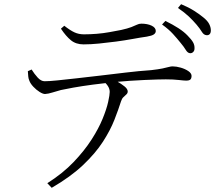

<svg xmlns="http://www.w3.org/2000/svg" viewBox="-20 -831 1040 917"><path d="M887 -577Q876 -578 867 -593Q858 -608 842 -627Q826 -647 806 -669Q786 -691 754 -714L770 -731Q805 -714 832 -696.5Q859 -679 876 -661Q894 -643 902 -629Q910 -615 909 -599Q909 -589 902.5 -582.5Q896 -576 887 -577ZM206 44Q280 -3 331.5 -57Q383 -111 417 -164Q451 -217 470 -263.5Q489 -310 496.5 -344Q504 -378 504 -392Q504 -407 495 -420.5Q486 -434 465 -453L503 -461Q518 -454 538.5 -442.5Q559 -431 574.5 -418.5Q590 -406 590 -394Q590 -386 583.5 -380Q577 -374 569.5 -367Q562 -360 558 -347Q546 -309 526.5 -259Q507 -209 471.5 -154Q436 -99 377 -43Q318 13 227 66ZM195 -382Q185 -382 169 -392Q153 -402 139 -417Q125 -432 120 -446Q116 -455 115 -465.5Q114 -476 113 -491L131 -499Q144 -478 160 -460.5Q176 -443 193 -443Q214 -443 253.5 -447Q293 -451 346 -457Q399 -463 459 -470Q519 -477 581 -484.5Q643 -492 702 -496Q737 -500 756 -504Q775 -508 785.5 -511Q796 -514 804 -514Q822 -514 843 -508Q864 -502 879.5 -491.5Q895 -481 895 -468Q895 -458 890 -452Q885 -446 869 -446Q859 -446 833.5 -449Q808 -452 772 -452Q738 -452 670 -449Q602 -446 525 -439Q478 -434 425 -427Q372 -420 330 -412.5Q288 -405 271 -401Q248 -395 229.5 -389Q211 -383 195 -382ZM379 -619Q343 -619 319 -638.5Q295 -658 271 -694L287 -708Q315 -686 335.5 -676.5Q356 -667 381 -667Q410 -667 441.5 -669.5Q473 -672 503 -677.5Q533 -683 559 -688Q590 -695 607 -701.5Q624 -708 634 -713Q644 -718 655 -718Q684 -718 704 -708.5Q724 -699 724 -683Q724 -673 714.5 -666.5Q705 -660 681 -656Q652 -652 614 -645Q576 -638 534.5 -632.5Q493 -627 453 -623Q413 -619 379 -619ZM966 -663Q953 -664 944 -679Q935 -694 919 -713Q902 -733 882 -752Q862 -771 830 -793L845 -811Q881 -796 907 -779.5Q933 -763 951 -748Q971 -732 979 -716.5Q987 -701 987 -686Q987 -674 981.5 -668Q976 -662 966 -663Z"/></svg>

Font: Noto Serif SC ExtraLight Light
Style: Regular
Weight: 300
Version: Version 2.002-H1;hotconv 1.1.0;makeotfexe 2.6.0